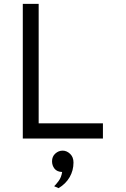

<svg xmlns="http://www.w3.org/2000/svg" viewBox="-20 -720 656 998"><path d="M98.5 0V-700H181V-79H515V0ZM284.5 258 261.5 248Q269 241.5 284 221.8Q299 202 303 174Q276 173 263.2 156.5Q250.5 140 250.5 118.5Q250.5 93.5 267.5 78.2Q284.5 63 305.5 63Q327 63 344.5 79.8Q362 96.5 362 125Q362 166 342 200.8Q322 235.5 284.5 258Z"/></svg>

Font: Overpass Mono Light
Style: Regular
Weight: 400
Monospace: yes
Version: Version 4.000